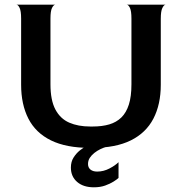

<svg xmlns="http://www.w3.org/2000/svg" viewBox="-20 -620 775 818"><path d="M363 10Q262 10 197 -22Q132 -54 101 -114.5Q70 -175 70 -259V-541Q70 -573 63.5 -586.5Q57 -600 50 -600H215Q208 -599 201.5 -586Q195 -573 195 -541V-261Q195 -193 216 -153.5Q237 -114 275 -97.5Q313 -81 364 -81H375Q415 -81 445.5 -90Q476 -99 497 -119.5Q518 -140 529 -174.5Q540 -209 540 -261V-541Q540 -573 533.5 -586.5Q527 -600 520 -600H685Q678 -599 671.5 -585.5Q665 -572 665 -540V-259Q665 -175 633.5 -114.5Q602 -54 537.5 -22Q473 10 373 10ZM380 178Q335 178 308.5 155Q282 132 282 94Q282 69 293.5 51Q305 33 320 21Q335 9 345 5H435Q421 9 407.5 15.5Q394 22 382 31.5Q370 41 362.5 52.5Q355 64 355 79Q355 94 365.5 102.5Q376 111 394 111Q421 111 446 98Q471 85 485 71V138Q479 144 464 153.5Q449 163 428 170.5Q407 178 380 178Z"/></svg>

Font: Red Rose Medium
Style: Regular
Weight: 500
Designer: Jaikishan Patel
Version: Version 2.000